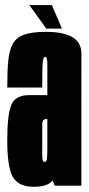

<svg xmlns="http://www.w3.org/2000/svg" viewBox="-20 -731 351 756"><path d="M195.1 0 166.4 -73.8V-378.4Q166.4 -452.8 166.4 -479.8Q166.4 -506.9 157.8 -506.9L161.5 -605.6Q300.8 -605.6 300.6 -519.9Q300.4 -434.2 300.4 -298.1V0ZM112.4 4.5Q55.1 4.5 31.9 -32.2Q8.6 -69 8.6 -178.5Q8.6 -278.2 24.2 -317.4Q39.8 -356.5 95.5 -356.5Q132.6 -356.5 170.9 -356.5V-262.2Q166.8 -262.2 161.6 -262.2Q146.4 -262.2 146.4 -242.2Q146.4 -222.1 146.4 -180Q146.4 -137.8 146.4 -115.6Q146.4 -93.5 155.6 -93.5Q163.5 -93.5 164.9 -105.7Q166.4 -117.9 166.4 -147.5L205.9 -135Q205.9 -68.6 193.1 -32.1Q180.2 4.5 112.4 4.5ZM8.6 -386.4Q8.6 -449.4 12.6 -491.8Q16.5 -534.1 30.9 -559.2Q45.2 -584.2 76.2 -594.9Q107.1 -605.6 161.5 -605.6L161.8 -559.1L157.8 -506.9Q153.5 -506.9 151.3 -501.2Q149.1 -495.5 148.1 -482.1Q147 -468.6 146.7 -445.1Q146.4 -421.6 146.4 -386.4ZM162.2 -618.5 95.5 -711H184.2L223.8 -618.5Z"/></svg>

Font: Anybody UltraCondensed Thin
Style: Regular
Weight: 100
Width: 1
Designer: Tyler Finck
Foundry: Etcetera Type Company
Version: Version 1.110